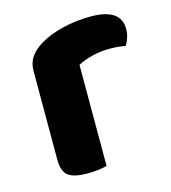

<svg xmlns="http://www.w3.org/2000/svg" viewBox="-83 -563 570 639"><g transform="rotate(-15 202.5 -244.0)"><path d="M209 -1Q199 2 181 4.5Q163 7 141 7Q96 7 76 -7.5Q56 -22 56 -64V-369Q56 -397 70 -417Q84 -437 109 -452Q142 -472 188.5 -483.5Q235 -495 286 -495Q390 -495 390 -425Q390 -408 385 -394Q380 -380 374 -370Q351 -375 318 -375Q289 -375 260 -368Q231 -361 209 -349Z"/></g></svg>

Font: Baloo Thambi 2
Style: Bold
Weight: 700
Designer: Aadarsh Rajan and Ek Type
Foundry: Ek Type
Version: Version 1.640;hotconv 1.0.111;makeotfexe 2.5.65597; ttfautoh